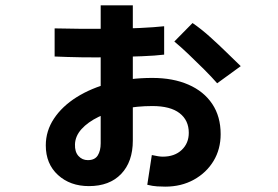

<svg xmlns="http://www.w3.org/2000/svg" viewBox="-20 -648 1040 717"><path d="M597 49Q584 49 567 48Q550 47 530 42L547 -69Q561 -66 570.5 -64.5Q580 -63 588 -63Q632 -63 658.5 -88Q685 -113 685 -152Q685 -199 650.5 -225.5Q616 -252 549 -252Q492 -252 440 -241.5Q388 -231 348 -211.5Q308 -192 284.5 -166Q261 -140 260 -109Q259 -81 273 -65.5Q287 -50 308 -50Q334 -50 345 -67.5Q356 -85 356 -113V-628H476V-123Q476 -44 432.5 1.5Q389 47 312 47Q242 47 196.5 5.5Q151 -36 151 -105Q151 -159 181.5 -205Q212 -251 266 -285Q320 -319 392 -338Q464 -357 549 -357Q626 -357 683.5 -332Q741 -307 772.5 -260Q804 -213 804 -147Q804 -91 777.5 -47Q751 -3 704 23Q657 49 597 49ZM184 -437V-542Q223 -541 277.5 -540.5Q332 -540 390.5 -540.5Q449 -541 502.5 -543.5Q556 -546 593 -550V-444Q561 -440 510 -438Q459 -436 400 -434.5Q341 -433 284.5 -434Q228 -435 184 -437ZM791 -337Q771 -360 742 -389Q713 -418 683.5 -446Q654 -474 631 -493L699 -562Q730 -541 764 -510.5Q798 -480 828.5 -450Q859 -420 879 -401Z"/></svg>

Font: Murecho Thin SemiBold
Style: Regular
Weight: 600
Version: Version 1.010